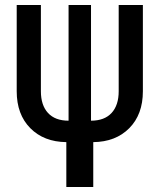

<svg xmlns="http://www.w3.org/2000/svg" viewBox="-20 -570 640 770"><path d="M246 180V0Q156 -1 101.5 -56Q47 -111 47 -204V-550H144V-204Q144 -148 172.5 -117Q201 -86 255 -86V-550H345V-86Q399 -86 427.5 -117Q456 -148 456 -204V-550H553V-204Q553 -111 498.5 -56Q444 -1 354 0V180Z"/></svg>

Font: Pitagon Sans Mono SemiBold
Style: Regular
Weight: 600
Monospace: yes
Designer: Travis Tran
Foundry: Pitagon
Version: Version 1.001; ttfautohint (v1.8.4.7-5d5b);gftools[0.9.26]